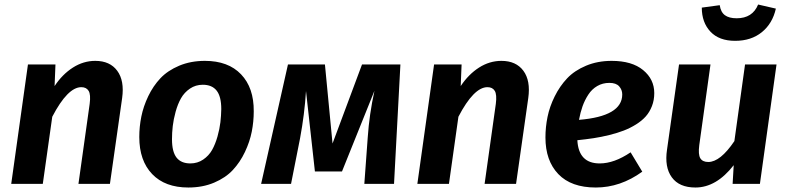

<svg xmlns="http://www.w3.org/2000/svg" viewBox="-20 -816 3496 852"><path d="M402.8 -545.9Q467.8 -545.9 500.2 -502Q532.7 -458 522 -380.9L467.8 0H328.1L377.9 -355Q383.3 -396.5 373.3 -412.8Q363.3 -429.2 340.8 -429.2Q280.3 -429.2 211.9 -297.9L169.9 0H29.8L104 -529.8H226.1L222.2 -434.1Q256.8 -486.3 303.5 -516.1Q350.1 -545.9 402.8 -545.9Z M815.9 16.1Q712.4 16.1 655.3 -43.5Q598.1 -103 598.1 -208Q598.1 -253.9 607.2 -298.8Q616.2 -343.8 637.9 -389.2Q659.7 -434.6 691.9 -468.8Q724.1 -502.9 775.1 -524.4Q826.2 -545.9 889.2 -545.9Q992.7 -545.9 1049.8 -486.1Q1106.9 -426.3 1106 -321.8Q1106 -276.4 1097.2 -231.7Q1088.4 -187 1066.9 -141.6Q1045.4 -96.2 1013.4 -61.8Q981.4 -27.3 930.4 -5.6Q879.4 16.1 815.9 16.1ZM824.7 -90.8Q856.4 -90.8 881.6 -107.9Q906.7 -125 921.1 -150.6Q935.5 -176.3 945.1 -210.2Q954.6 -244.1 958 -273.4Q961.4 -302.7 961.9 -332Q961.9 -387.7 941.4 -413.8Q920.9 -439.9 879.9 -439.9Q848.1 -439.9 823 -422.9Q797.9 -405.8 783.2 -379.9Q768.6 -354 759.3 -320.1Q750 -286.1 746.6 -256.6Q743.2 -227.1 743.2 -198.2Q743.2 -142.6 763.4 -116.7Q783.7 -90.8 824.7 -90.8Z M1756.8 -529.8 1728.5 0H1596.7L1611.8 -206.1Q1618.7 -308.1 1641.6 -413.1L1497.6 -55.2H1377.4L1337.9 -412.1Q1331.5 -309.6 1311.5 -202.1L1271.5 0H1138.7L1257.8 -529.8H1421.9L1455.6 -179.2L1586.4 -529.8Z M2205.1 -545.9Q2270 -545.9 2302.5 -502Q2335 -458 2324.2 -380.9L2270 0H2130.4L2180.2 -355Q2185.5 -396.5 2175.5 -412.8Q2165.5 -429.2 2143.1 -429.2Q2082.5 -429.2 2014.2 -297.9L1972.2 0H1832L1906.2 -529.8H2028.3L2024.4 -434.1Q2059.1 -486.3 2105.7 -516.1Q2152.3 -545.9 2205.1 -545.9Z M2883.3 -402.8Q2883.3 -371.6 2873 -345.2Q2862.8 -318.8 2845.5 -299.3Q2828.1 -279.8 2802.2 -263.7Q2776.4 -247.6 2747.8 -236.6Q2719.2 -225.6 2683.6 -216.8Q2647.9 -208 2614.5 -202.9Q2581.1 -197.8 2542 -193.8Q2547.4 -90.8 2641.1 -90.8Q2705.6 -90.8 2778.3 -140.1L2830.1 -54.2Q2732.9 16.1 2624 16.1Q2514.6 16.1 2457.5 -43.5Q2400.4 -103 2400.4 -206.1Q2400.4 -252 2409.7 -297.4Q2418.9 -342.8 2441.4 -388.2Q2463.9 -433.6 2496.6 -468.3Q2529.3 -502.9 2580.6 -524.4Q2631.8 -545.9 2694.3 -545.9Q2784.2 -545.9 2833.7 -505.1Q2883.3 -464.4 2883.3 -402.8ZM2549.3 -284.2Q2741.2 -299.8 2741.2 -397Q2741.2 -417.5 2727.5 -432.9Q2713.9 -448.2 2684.1 -448.2Q2654.3 -448.2 2630.4 -434.3Q2606.4 -420.4 2590.6 -396Q2574.7 -371.6 2564.9 -344Q2555.2 -316.4 2549.3 -284.2Z M3094.2 -782.2 3173.8 -793Q3178.2 -762.2 3196.8 -748.5Q3215.3 -734.9 3249 -734.9Q3319.3 -734.9 3344.2 -795.9L3422.9 -777.8Q3408.2 -711.9 3360.8 -673.3Q3313.5 -634.8 3242.2 -634.8Q3170.9 -634.8 3132.6 -675.5Q3094.2 -716.3 3094.2 -782.2ZM3065.9 16.1Q2994.1 16.1 2961.2 -29.1Q2928.2 -74.2 2939.9 -151.9L2993.2 -529.8H3132.8L3083 -171.9Q3077.6 -130.4 3087.6 -113.8Q3097.7 -97.2 3123 -97.2Q3176.3 -97.2 3238.8 -189.9L3286.1 -529.8H3425.8L3352.1 0H3231L3235.8 -83Q3158.7 16.1 3065.9 16.1Z"/></svg>

Font: FiraGO SemiBold
Style: Italic
Weight: 600
Italic angle: -8°
Designer: bBox Type GmbH
Foundry: bBox Type GmbH
Version: Version 1.001;PS 001.001;hotconv 1.0.88;makeotf.lib2.5.64775